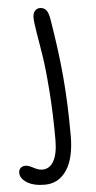

<svg xmlns="http://www.w3.org/2000/svg" viewBox="-99 -549 410 823"><g transform="rotate(-5 106.0 -138.0)"><path d="M60.1 240.2Q12.2 240.2 -16.4 222.2Q-44.9 204.1 -44.9 180.2Q-44.9 167 -36.9 159.4Q-28.8 151.9 -15.1 151.9Q-3.4 151.9 17.8 163.3Q39.1 174.8 55.2 174.8Q86.9 174.8 104.5 143.6Q122.1 112.3 122.1 51.8Q122.1 -61.5 114.5 -160.9Q106.9 -260.3 98.1 -314Q89.4 -367.7 81.8 -413.1Q74.2 -458.5 74.2 -477.1Q74.2 -496.6 83.3 -506.3Q92.3 -516.1 105 -516.1Q120.6 -516.1 130.9 -505.1Q141.1 -494.1 146 -463.9Q168.9 -327.1 179 -211.7Q189 -96.2 189 40Q189 137.2 154.5 188.7Q120.1 240.2 60.1 240.2Z"/></g></svg>

Font: Shantell Sans Bouncy
Style: Regular
Weight: 300
Designer: Stephen Nixon, Anya Danilova, Shantell Martin
Foundry: Arrow Type
Version: Version 1.006;[9816181b4]